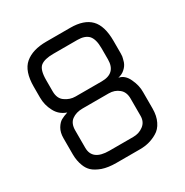

<svg xmlns="http://www.w3.org/2000/svg" viewBox="-169 -873 972 1010"><g transform="rotate(-30 317.0 -368.5)"><path d="M74 -154V-252Q74 -286 88 -310Q102 -333 118 -342Q134 -351 159 -359Q115 -374 95 -414Q74 -453 74 -499V-564Q74 -659 120 -698Q166 -737 250 -737H396Q478 -737 518 -696Q558 -655 558 -564V-499V-488Q558 -482 557 -470Q555 -459 549 -439Q542 -419 525 -404Q508 -388 483 -383Q520 -376 539 -334Q559 -292 558 -252V-154Q558 -108 542 -76Q526 -43 499 -28Q452 0 395 0H250Q201 0 166 -12Q131 -25 113 -42Q96 -58 87 -82Q74 -115 74 -154ZM148 -151Q148 -74 250 -74H395Q431 -74 457 -94Q484 -114 484 -151V-256Q484 -296 459 -316Q434 -337 398 -337H239Q200 -337 174 -318Q148 -299 148 -256ZM148 -494Q148 -449 177 -430Q205 -410 239 -410H398Q484 -410 484 -494V-562Q484 -616 463 -640Q441 -663 396 -663H250Q196 -663 172 -644Q148 -625 148 -562Z"/></g></svg>

Font: Mina
Style: Regular
Weight: 400
Version: Version 1.000